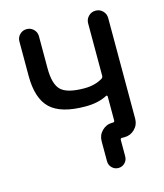

<svg xmlns="http://www.w3.org/2000/svg" viewBox="-129 -850 927 1084"><g transform="rotate(-15 335.0 -308.0)"><path d="M473.6 -268.6Q473.6 -271.5 470.7 -273.4Q467.8 -275.4 464.8 -273.4Q414.1 -246.1 338.9 -246.1Q196.3 -246.1 134.3 -304.7Q72.3 -363.3 72.3 -496.1V-697.3Q72.3 -720.7 88.9 -737.3Q105.5 -753.9 129.4 -753.9Q153.3 -753.9 169.9 -737.3Q186.5 -720.7 186.5 -697.3V-509.8Q186.5 -416 223.1 -381.3Q259.8 -346.7 359.4 -346.7Q420.9 -346.7 465.8 -374Q473.6 -379.9 473.6 -389.6V-695.3Q473.6 -719.7 490.7 -736.8Q507.8 -753.9 532.2 -753.9Q556.6 -753.9 573.7 -736.8Q590.8 -719.7 590.8 -695.3V-106.4Q590.8 -71.3 565.9 -46.4Q541 -21.5 505.9 -21.5H491.2Q481.4 -21.5 481.4 -11.7V84Q481.4 106.4 465.8 122.1Q450.2 137.7 428.2 137.7Q406.2 137.7 390.6 122.1Q375 106.4 375 84V-33.2Q375 -68.4 399.9 -93.3Q424.8 -118.2 460 -118.2H463.9Q473.6 -118.2 473.6 -127.9Z"/></g></svg>

Font: Gen Jyuu GothicX Medium
Style: Regular
Weight: 500
Designer: Ryoko NISHIZUKA (kana &amp; ideographs); Paul D. Hunt (Latin, Greek &amp; Cyrillic); Wenlong ZHANG (bopomofo); Sandoll C
Version: Version 1.058.20140828